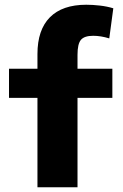

<svg xmlns="http://www.w3.org/2000/svg" viewBox="-20 -790 517 810"><path d="M138 0V-377H18V-500H138V-562Q138 -664 190.5 -717Q243 -770 344 -770Q371 -770 401.5 -766.5Q432 -763 458 -755L441 -628Q405 -639 373 -639Q336 -639 321.5 -622Q307 -605 307 -559V-500H454V-377H307V0Z"/></svg>

Font: M PLUS 2 ExtraBold
Style: Regular
Weight: 800
Version: Version 1.001